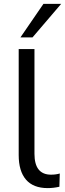

<svg xmlns="http://www.w3.org/2000/svg" viewBox="-20 -957 336 986"><path d="M225 9Q151 9 113.5 -34.5Q76 -78 76 -161V-705H157V-167Q157 -60 242 -60Q267 -60 287 -66L285 2Q254 9 225 9ZM85 -765 203 -937H294L147 -765Z"/></svg>

Font: Nunito Sans
Style: Regular
Weight: 400
Designer: Vernon Adams
Foundry: Vernon Adams
Version: Version 3.101; ttfautohint (v1.8.4.7-5d5b);gftools[0.9.27]